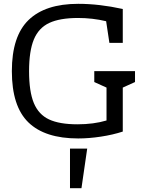

<svg xmlns="http://www.w3.org/2000/svg" viewBox="-20 -712 746 1004"><path d="M686 -340V-283L622 -254V-24Q570 -7 507.5 2.5Q445 12 389 12Q215 12 128.5 -72Q42 -156 42 -340Q42 -523 129.5 -607.5Q217 -692 389 -692Q499 -692 622 -665V-488H552L535 -601Q464 -618 388 -618Q293 -618 237.5 -592Q182 -566 157 -505.5Q132 -445 132 -340Q132 -233 157 -173Q182 -113 236.5 -87.5Q291 -62 385 -62Q470 -62 537 -82V-254L473 -283V-340ZM346 65H436L406 272H346Z"/></svg>

Font: Rhodium Libre
Style: Regular
Weight: 400
Designer: James Puckett
Foundry: Dunwich Type Founders
Version: Version 1.001; ttfautohint (v1.3)